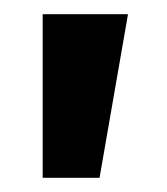

<svg xmlns="http://www.w3.org/2000/svg" viewBox="-20 -130 235 270"><path d="M40 120V-110H160L120 120Z"/></svg>

Font: Cuprum
Style: Bold
Weight: 700
Designer: Jovanny Lemonad
Foundry: Jovanny Lemonad
Version: Version 2.000